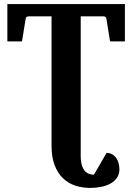

<svg xmlns="http://www.w3.org/2000/svg" viewBox="-20 -691 649 942"><path d="M565.9 140.1Q565.9 163.6 554.2 180.7Q542.5 197.8 522.9 209Q503.4 220.2 477.3 225.6Q451.2 231 422.9 231Q383.8 231 349.4 219.7Q314.9 208.5 289.1 183.6Q263.2 158.7 248 119.4Q232.9 80.1 232.9 23.9V-610.8H121.1Q107.4 -610.8 106 -599.1L87.9 -487.8H16.1V-670.9H592.8V-487.8H520L502 -599.1Q500.5 -610.8 487.8 -610.8H376V77.1Q376 96.2 379.6 112.5Q383.3 128.9 390.9 140.6Q398.4 152.3 410.9 159.2Q423.3 166 440.9 166L502.9 59.1Q517.1 59.1 528.8 65.2Q540.5 71.3 548.8 82.3Q557.1 93.3 561.5 108.2Q565.9 123 565.9 140.1Z"/></svg>

Font: Charis SIL Phon
Style: Bold
Weight: 700
Foundry: SIL International
Version: Version 5.000